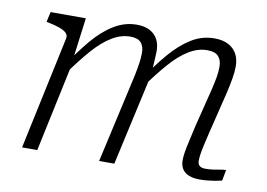

<svg xmlns="http://www.w3.org/2000/svg" viewBox="-64 -645 1039 746"><g transform="rotate(10 455.5 -272.0)"><path d="M63 0H123L201 -367L199 -376L220 -537H81L72 -497L82 -495Q107 -490 125 -483.5Q143 -477 152 -468Q161 -459 158 -446ZM769 -182 810 -349Q817 -380 821.5 -406Q826 -432 826 -454Q826 -482 815 -502.5Q804 -523 782 -535Q760 -547 726 -547Q677 -547 634.5 -520.5Q592 -494 552.5 -447.5Q513 -401 472 -340L484 -312Q525 -370 561.5 -411.5Q598 -453 634 -475Q670 -497 707 -497Q738 -497 751 -482Q764 -467 764 -442Q764 -422 760.5 -401.5Q757 -381 750 -351L712 -199Q704 -162 698 -136.5Q692 -111 689 -92.5Q686 -74 686 -59Q686 -38 695.5 -24Q705 -10 722.5 -3.5Q740 3 762 3Q779 3 794.5 1.5Q810 0 824.5 -2.5Q839 -5 851 -8L859 -51Q849 -51 836 -48.5Q823 -46 808.5 -44Q794 -42 778 -42Q763 -42 755.5 -48.5Q748 -55 748 -69Q748 -78 750 -93Q752 -108 757 -130Q762 -152 769 -182ZM367 0H427L504 -347Q505 -354 507 -369Q509 -384 510 -401Q511 -418 512 -433.5Q513 -449 513 -459Q513 -485 503 -504.5Q493 -524 472.5 -535.5Q452 -547 420 -547Q372 -547 329 -520.5Q286 -494 247 -447.5Q208 -401 168 -340L180 -312Q221 -370 257.5 -411.5Q294 -453 330 -475Q366 -497 403 -497Q433 -497 445.5 -482.5Q458 -468 458 -443Q458 -424 455 -403Q452 -382 446 -352Z"/></g></svg>

Font: Roboto Serif ExtraLight
Style: Italic
Weight: 250
Italic angle: -10°
Designer: Greg Gazdowicz
Foundry: Commercial Type
Version: Version 1.008